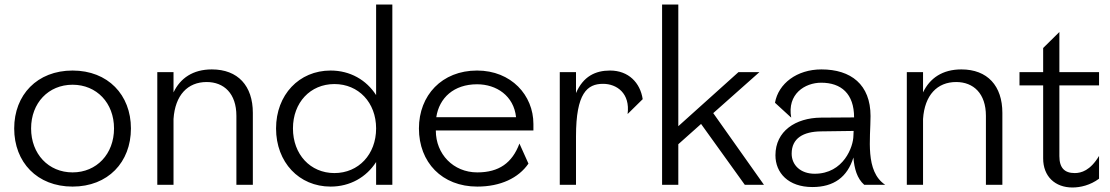

<svg xmlns="http://www.w3.org/2000/svg" viewBox="-20 -820 4927 852"><path d="M302 8C459 8 561 -100 561 -250C561 -399 459 -507 302 -507C145 -507 43 -399 43 -250C43 -100 145 8 302 8ZM302 -55C195 -55 118 -137 118 -250C118 -363 195 -444 302 -444C409 -444 486 -363 486 -250C486 -137 409 -55 302 -55Z M897 -456C974 -456 1029 -405 1029 -306V0H1102V-319C1102 -439 1036 -512 920 -512C836 -512 780 -473 750 -410V-500H678V0H750V-292C757 -398 813 -456 897 -456Z M1721 0V-800H1649V-398C1606 -465 1534 -507 1447 -507C1307 -507 1205 -399 1205 -250C1205 -100 1307 8 1447 8C1534 8 1606 -34 1649 -101V0ZM1280 -250C1280 -365 1357 -447 1464 -447C1571 -447 1649 -365 1649 -250C1649 -135 1571 -52 1464 -52C1357 -52 1280 -135 1280 -250Z M1839 -250C1839 -100 1941 8 2098 8C2201 8 2281 -30 2325 -94L2285 -183C2253 -97 2194 -55 2098 -55C1991 -55 1914 -137 1914 -240V-241H2347V-270C2347 -397 2249 -507 2097 -507C1941 -507 1839 -397 1839 -250ZM1916 -300C1929 -386 1994 -446 2097 -446C2183 -446 2260 -395 2270 -300Z M2464 0H2536V-215C2536 -407 2586 -448 2656 -448C2717 -448 2777 -406 2765 -314L2832 -380C2821 -453 2769 -507 2687 -507C2622 -507 2568 -481 2536 -407V-500H2464Z M2918 0H2990V-180L3091 -270L3285 0H3370L3145 -318L3350 -500H3257L2990 -260V-800H2918Z M3624 -453C3713 -453 3770 -404 3770 -299L3623 -298C3510 -297 3421 -238 3421 -131C3421 -53 3478 10 3585 10C3680 10 3740 -34 3767 -121C3771 -72 3783 -28 3815 0H3908C3818 -60 3843 -205 3843 -305C3843 -445 3756 -512 3625 -512C3516 -512 3434 -449 3419 -364L3491 -298C3472 -403 3552 -453 3624 -453ZM3493 -138C3493 -207 3545 -236 3623 -237L3768 -239L3767 -218C3767 -170 3724 -49 3595 -49C3533 -49 3493 -87 3493 -138Z M4223 -456C4300 -456 4355 -405 4355 -306V0H4428V-319C4428 -439 4362 -512 4246 -512C4162 -512 4106 -473 4076 -410V-500H4004V0H4076V-292C4083 -398 4139 -456 4223 -456Z M4857 -27V-128C4818 -63 4778 -52 4749 -52C4704 -52 4681 -75 4681 -127V-441H4857V-500H4681V-678L4609 -607V-500H4504V-441H4609V-117C4609 -37 4662 12 4739 12C4774 12 4818 2 4857 -27Z"/></svg>

Font: Absans
Style: Regular
Weight: 400
Designer: Valerio Monopoli
Version: Version 1.200;Glyphs 3.2 (3217)